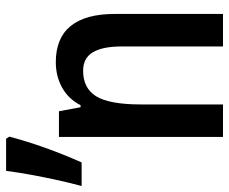

<svg xmlns="http://www.w3.org/2000/svg" viewBox="-88 -673 754 632"><g transform="rotate(-90 289.0 -357.0)"><path d="M154.3 0V-540H238.8L252 -468.8H258.8Q278.8 -508.3 316.2 -529.3Q353.5 -550.3 400.4 -550.3Q479.5 -550.3 519.3 -501.5Q559.1 -452.6 559.1 -356.4V0H452.1V-333Q452.1 -396.5 432.9 -428.5Q413.6 -460.4 372.1 -460.4Q315.4 -460.4 288.6 -418.5Q261.2 -374.5 261.2 -270.5V0ZM-7.3 -465.3Q3.9 -506.8 13.2 -549.6Q22.5 -592.3 30 -633.8Q37.6 -675.3 42.5 -713.9H148.4L155.3 -703.1Q139.2 -643.1 117.9 -583.7Q96.7 -524.4 70.3 -465.3Z"/></g></svg>

Font: Open Sans
Style: Regular
Weight: 600
Width: 3
Foundry: Ascender Corporation
Version: Version 1.000